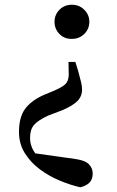

<svg xmlns="http://www.w3.org/2000/svg" viewBox="-20 -563 495 810"><path d="M283.2 -543Q314.5 -543 335.7 -521.7Q356.9 -500.5 356.9 -471.2Q356.9 -440.9 335.7 -419.9Q314.5 -398.9 283.2 -398.9Q251.5 -398.4 230.7 -419.7Q210 -440.9 210 -471.2Q210 -500.5 230.7 -521.7Q251.5 -543 283.2 -543ZM60.1 -6.8Q60.1 -67.9 85.4 -103Q110.8 -138.2 164.1 -162.1L210 -181.2Q245.1 -196.8 256.8 -209Q268.6 -221.2 270 -245.1L269 -301.8H297.9L310.1 -262.2Q317.4 -234.4 321.8 -217.3Q326.2 -200.2 326.2 -186Q326.2 -156.7 307.1 -137.2Q288.1 -117.7 243.2 -98.1L185.1 -76.2Q140.1 -55.7 123.3 -35.6Q106.4 -15.6 106.9 19Q106.9 54.2 128.9 84L298.8 107.9Q339.4 113.8 355.2 130.1Q371.1 146.5 371.1 168.9Q371.1 193.8 357.4 207.5Q343.8 221.2 318.8 227.1Q277.3 217.8 232.2 199Q187 180.2 147.9 151.1Q108.9 122.1 84.5 82.8Q60.1 43.5 60.1 -6.8Z"/></svg>

Font: Source Han Serif TW SemiBold
Style: Regular
Weight: 600
Designer: Ryoko NISHIZUKA Ë•øÂ°öÊ∂ºÂ≠ê (kana & ideographs); Frank Grie√ühammer (Latin, Greek & Cyrillic); Wenlong ZHANG Âº†ÊñáÈæô 
Foundry: Adobe
Version: Version 2.003;hotconv 1.1.1;makeotfexe 2.6.0